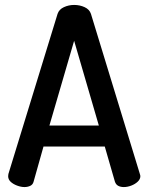

<svg xmlns="http://www.w3.org/2000/svg" viewBox="-20 -757 601 777"><path d="M79 0Q65 0 49 -6Q33 -12 23 -21.5Q13 -31 13 -44Q13 -47 14 -53L213 -701Q219 -719 238.5 -728Q258 -737 280 -737Q303 -737 322.5 -728Q342 -719 348 -701L546 -53Q548 -47 548 -44Q548 -32 537.5 -22Q527 -12 511.5 -6Q496 0 481 0Q468 0 458.5 -5Q449 -10 445 -22L404 -164H156L116 -22Q113 -10 102.5 -5Q92 0 79 0ZM180 -249H380L280 -592Z"/></svg>

Font: Dosis ExtraLight SemiBold
Style: Regular
Weight: 600
Version: Version 3.001; ttfautohint (v1.8.2)